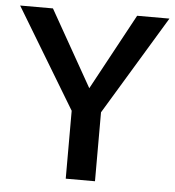

<svg xmlns="http://www.w3.org/2000/svg" viewBox="-61 -706 686 752"><g transform="rotate(5 281.5 -330.0)"><path d="M225 -267V0H340V-271L575 -660H448L286 -361L117 -660H-12Z"/></g></svg>

Font: Quattrocento Sans
Style: Bold
Weight: 700
Designer: Pablo Impallari
Foundry: Pablo Impallari, Igino Marini, Brenda Gallo
Version: Version 2.000